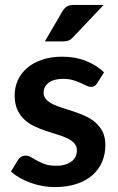

<svg xmlns="http://www.w3.org/2000/svg" viewBox="-20 -751 480 779"><path d="M374 -413Q369 -405 363.5 -401.8Q358 -398.5 349.5 -398.5Q340.5 -398.5 330.2 -403.5Q320 -408.5 306.5 -414.8Q293 -421 275.8 -426Q258.5 -431 235 -431Q198.5 -431 177.8 -415.5Q157 -400 157 -375Q157 -358.5 167.8 -347.2Q178.5 -336 196.2 -327.5Q214 -319 236.5 -312.2Q259 -305.5 282.2 -297.5Q305.5 -289.5 328 -279.2Q350.5 -269 368.2 -253.2Q386 -237.5 396.8 -215.5Q407.5 -193.5 407.5 -162.5Q407.5 -125.5 394.2 -94.2Q381 -63 355 -40.2Q329 -17.5 290.8 -4.8Q252.5 8 202.5 8Q176 8 150.8 3.2Q125.5 -1.5 102.2 -10Q79 -18.5 59.2 -30Q39.5 -41.5 24.5 -55L53 -102Q58.5 -110.5 66 -115Q73.5 -119.5 85 -119.5Q96.5 -119.5 106.8 -113Q117 -106.5 130.5 -99Q144 -91.5 162.2 -85Q180.5 -78.5 208.5 -78.5Q230.5 -78.5 246.2 -83.8Q262 -89 272.2 -97.5Q282.5 -106 287.2 -117.2Q292 -128.5 292 -140.5Q292 -158.5 281.2 -170Q270.5 -181.5 252.8 -190Q235 -198.5 212.2 -205.2Q189.5 -212 165.8 -220Q142 -228 119.2 -238.8Q96.5 -249.5 78.8 -266Q61 -282.5 50.2 -306.5Q39.5 -330.5 39.5 -364.5Q39.5 -396 52 -424.5Q64.5 -453 88.8 -474.2Q113 -495.5 149.2 -508.2Q185.5 -521 233 -521Q286 -521 329.5 -503.5Q373 -486 402 -457.5ZM400.5 -731 277 -600.5Q267.5 -590.5 258.8 -586.8Q250 -583 236 -583H162L233 -704.5Q240.5 -717.5 250.5 -724.2Q260.5 -731 280.5 -731Z"/></svg>

Font: Lato 2
Style: Bold
Weight: 700
Designer: Lukasz Dziedzic with Adam Twardoch and Botio Nikoltchev
Foundry: tyPoland Lukasz Dziedzic
Version: Version 2.015; 2015-08-06; http://www.latofonts.com/